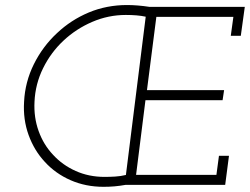

<svg xmlns="http://www.w3.org/2000/svg" viewBox="-20 -727 983 755"><path d="M74.7 -327.1Q70.3 -257.3 92.4 -196.3Q114.4 -135.3 156.4 -90.3Q198.4 -44.3 257.6 -18.4Q316.8 7.6 387.1 7.6Q410 7.6 430.4 5.8Q450.8 4 473.5 0H865.5L880.4 -114.4H841L831 -39.4H515.1L552 -333.1H855.3L861.2 -372.5H557.9L594.8 -660.6H897.7L887.5 -586.2H926.9L942.6 -700H567.9Q544.4 -703.6 521.9 -705.4Q499.4 -707.2 479.8 -707.2Q399 -707.2 329 -677.9Q258.9 -648.5 203.9 -596.5Q147.9 -544.4 113.2 -474.7Q78.6 -405 74.7 -327.1ZM115.7 -327.1Q118.8 -396.7 149.4 -458.7Q180 -520.8 229.7 -567.3Q279.4 -613.8 342.8 -641Q406.1 -668.2 474.7 -668.2Q496.8 -668.2 516.5 -666.6Q536.2 -665 553 -661.3L475.1 -39Q454.2 -33.9 432.9 -32.7Q411.6 -31.4 391.2 -31.4Q329.3 -31.4 277.5 -54.7Q225.6 -77.9 188.7 -118.3Q151.3 -157.7 131.9 -211.6Q112.5 -265.4 115.7 -327.1Z"/></svg>

Font: Josefin Slab Thin
Style: Italic
Weight: 100
Italic angle: -12°
Designer: Santiago Orozco
Foundry: Typemade
Version: Version 2.000